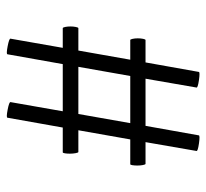

<svg xmlns="http://www.w3.org/2000/svg" viewBox="-41 -483 608 566"><g transform="rotate(-90 263.0 -200.0)"><path d="M468 -296Q468 -288 466.5 -280.5Q465 -273 463 -273H397L370 -120H428Q430 -120 431.5 -113Q433 -106 433 -98Q433 -89 431.5 -82Q430 -75 428 -75H362L334 82Q334 86 310 82.5Q286 79 288 75L314 -75H175L147 82Q147 86 123 82.5Q99 79 101 75L127 -75H63Q61 -75 59.5 -82.5Q58 -90 58 -99Q58 -107 59 -113.5Q60 -120 62 -120H135L162 -273H98Q96 -273 94.5 -281Q93 -289 93 -298Q93 -306 94 -312.5Q95 -319 97 -319H170L199 -482Q199 -486 222.5 -481.5Q246 -477 245 -473L218 -319H357L386 -482Q386 -486 409.5 -481.5Q433 -477 432 -473L405 -319H463Q465 -319 466.5 -312Q468 -305 468 -296ZM349 -273H210L183 -120H322Z"/></g></svg>

Font: Cormorant SC SemiBold
Style: Regular
Weight: 600
Designer: Christian Thalmann (Catharsis Fonts)
Version: Version 3.000